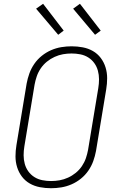

<svg xmlns="http://www.w3.org/2000/svg" viewBox="-20 -988 640 1016"><path d="M250 8Q220 8 191 2.5Q162 -3 137.5 -17Q113 -31 96 -53.5Q79 -76 70.5 -103.5Q62 -131 62 -160.5Q62 -190 67 -220L121 -546Q126 -573 135.5 -599.5Q145 -626 161.5 -650Q178 -674 201 -692.5Q224 -711 250.5 -722.5Q277 -734 304.5 -738.5Q332 -743 359 -743Q389 -743 418 -737.5Q447 -732 471.5 -718Q496 -704 513 -681.5Q530 -659 538.5 -631.5Q547 -604 547 -574.5Q547 -545 542 -515L488 -189Q483 -162 473.5 -135.5Q464 -109 447.5 -85Q431 -61 408 -42.5Q385 -24 358.5 -12.5Q332 -1 304.5 3.5Q277 8 250 8ZM250 -30Q273 -30 295.5 -34Q318 -38 340 -48Q362 -58 381 -73.5Q400 -89 413.5 -109Q427 -129 434.5 -151Q442 -173 446 -195L500 -521Q504 -545 504 -568.5Q504 -592 498 -614Q492 -636 479 -654Q466 -672 447 -684Q428 -696 405 -700.5Q382 -705 359 -705Q336 -705 313.5 -701Q291 -697 269 -687Q247 -677 228 -661.5Q209 -646 195.5 -626Q182 -606 174.5 -584Q167 -562 163 -540L109 -214Q105 -190 105 -166.5Q105 -143 111 -121Q117 -99 130 -81Q143 -63 162 -51Q181 -39 204 -34.5Q227 -30 250 -30ZM483 -804 367 -942 403 -968 513 -826ZM288 -804 171 -942 208 -968 317 -826Z"/></svg>

Font: Iosevka SS04 XLt Ex
Style: Italic
Weight: 200
Width: 7
Italic angle: -9°
Monospace: yes
Designer: Belleve Invis
Foundry: Belleve Invis
Version: Version 19.0.0; ttfautohint (v1.8.4)